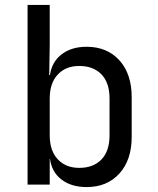

<svg xmlns="http://www.w3.org/2000/svg" viewBox="-20 -750 640 780"><path d="M332 10Q270 10 230 -20.5Q190 -51 183 -105H182V0H92V-730H182V-570L180 -445H183Q190 -498 230 -529Q270 -560 332 -560Q415 -560 465 -505Q515 -450 515 -355V-194Q515 -100 465 -45Q415 10 332 10ZM302 -68Q359 -68 392 -102Q425 -136 425 -200V-350Q425 -414 392 -448Q359 -482 302 -482Q247 -482 214.5 -447Q182 -412 182 -350V-200Q182 -138 214.5 -103Q247 -68 302 -68Z"/></svg>

Font: JetBrainsMono NF
Style: Regular
Weight: 400
Designer: Philipp Nurullin, Konstantin Bulenkov
Foundry: JetBrains
Version: Version 2.251; ttfautohint (v1.8.3);Nerd Fonts 2.2.2